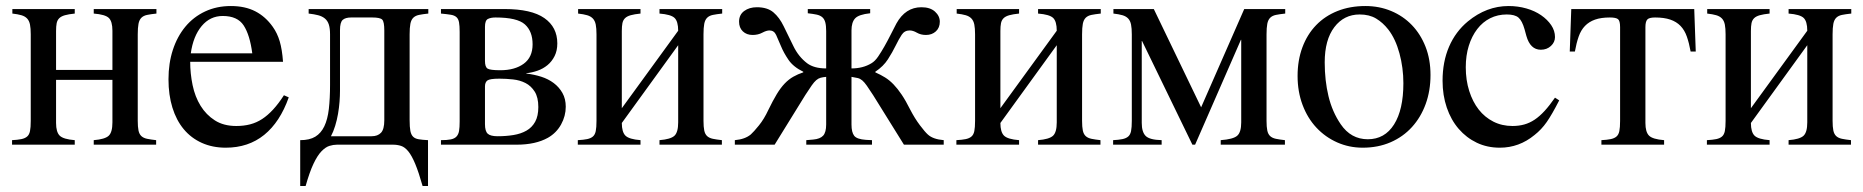

<svg xmlns="http://www.w3.org/2000/svg" viewBox="-20 -480 6182 637"><path d="M499 -435Q480 -433 468 -430.5Q456 -428 449 -421Q442 -414 439.5 -401Q437 -388 437 -366V-79Q437 -59 439.5 -47Q442 -35 449 -28.5Q456 -22 468 -19.5Q480 -17 498 -15V0H291V-15Q328 -18 340.5 -29.5Q353 -41 353 -74V-215H166V-72Q166 -42 178 -30Q190 -18 228 -15V0H20V-15Q39 -16 51 -18.5Q63 -21 70 -27Q77 -33 79.5 -45Q82 -57 82 -79V-366Q82 -386 79.5 -398.5Q77 -411 70 -418.5Q63 -426 51 -429.5Q39 -433 21 -435V-450H228V-435Q208 -433 195.5 -429.5Q183 -426 176.5 -419.5Q170 -413 168 -403Q166 -393 166 -377V-248H353V-378Q353 -409 341 -420.5Q329 -432 291 -435V-450H499Z M938 -157Q909 -75 856.5 -32.5Q804 10 729 10Q685 10 649.5 -6Q614 -22 589.5 -51.5Q565 -81 552 -123Q539 -165 539 -217Q539 -270 553.5 -314.5Q568 -359 595 -391.5Q622 -424 660.5 -442Q699 -460 746 -460Q793 -460 827 -442.5Q861 -425 885 -391Q900 -370 908 -343Q916 -316 919 -275H611Q611 -236 619 -197.5Q627 -159 645.5 -129Q664 -99 693 -80.5Q722 -62 764 -62Q789 -62 810 -67.5Q831 -73 849.5 -85Q868 -97 886 -116.5Q904 -136 922 -164ZM817 -303Q809 -364 788.5 -395.5Q768 -427 719 -427Q677 -427 649 -393.5Q621 -360 613 -303Z M1401 -435Q1382 -433 1370 -430.5Q1358 -428 1351 -421Q1344 -414 1341.5 -401Q1339 -388 1339 -366V-82Q1339 -58 1341.5 -45.5Q1344 -33 1350.5 -26.5Q1357 -20 1369 -18Q1381 -16 1400 -15V137H1382Q1369 91 1357.5 63.5Q1346 36 1334.5 22Q1323 8 1310.5 4Q1298 0 1284 0H1098Q1086 0 1073 4Q1060 8 1046.5 22Q1033 36 1020 63.5Q1007 91 994 137H976V-15Q1007 -15 1026 -26.5Q1045 -38 1056 -61Q1067 -84 1071 -118.5Q1075 -153 1075 -199V-366Q1075 -386 1071 -398.5Q1067 -411 1058 -418.5Q1049 -426 1035.5 -429.5Q1022 -433 1004 -435V-450H1401ZM1255 -379Q1255 -408 1248 -415Q1241 -422 1215 -422H1145Q1126 -422 1117 -414Q1108 -406 1108 -380V-179Q1108 -162 1106.5 -142.5Q1105 -123 1101.5 -102.5Q1098 -82 1092 -62.5Q1086 -43 1078 -28H1213Q1233 -28 1244 -39.5Q1255 -51 1255 -81Z M1726 -236Q1752 -233 1775.5 -225.5Q1799 -218 1817 -204.5Q1835 -191 1846 -171.5Q1857 -152 1857 -126Q1857 -95 1841.5 -67Q1826 -39 1798 -23Q1757 0 1694 0H1443V-15Q1463 -15 1475.5 -17.5Q1488 -20 1494.5 -27Q1501 -34 1503 -45.5Q1505 -57 1505 -77V-374Q1505 -394 1503 -405.5Q1501 -417 1494.5 -423Q1488 -429 1476 -431Q1464 -433 1443 -435V-450H1654Q1743 -450 1786 -420Q1829 -390 1829 -336Q1829 -312 1820 -294Q1811 -276 1796.5 -264Q1782 -252 1763.5 -245.5Q1745 -239 1726 -237ZM1589 -278Q1589 -258 1597.5 -252.5Q1606 -247 1640 -247Q1688 -247 1717.5 -268.5Q1747 -290 1747 -333Q1747 -376 1721.5 -399Q1696 -422 1624 -422Q1608 -422 1598.5 -417Q1589 -412 1589 -391ZM1589 -68Q1589 -45 1598 -36.5Q1607 -28 1631 -28Q1659 -28 1683.5 -32Q1708 -36 1726.5 -46.5Q1745 -57 1755.5 -76Q1766 -95 1766 -125Q1766 -157 1754 -176Q1742 -195 1723.5 -204.5Q1705 -214 1682 -216.5Q1659 -219 1637 -219Q1605 -219 1597 -213Q1589 -207 1589 -193Z M2376 -435Q2357 -433 2345 -430.5Q2333 -428 2326 -421Q2319 -414 2316.5 -401Q2314 -388 2314 -366V-79Q2314 -59 2316.5 -47Q2319 -35 2326 -28.5Q2333 -22 2345 -19.5Q2357 -17 2375 -15V0H2168V-15Q2205 -18 2217.5 -29.5Q2230 -41 2230 -74V-330L2043 -72Q2043 -42 2055 -30Q2067 -18 2105 -15V0H1897V-15Q1916 -16 1928 -18.5Q1940 -21 1947 -27Q1954 -33 1956.5 -45Q1959 -57 1959 -79V-366Q1959 -386 1956.5 -398.5Q1954 -411 1947 -418.5Q1940 -426 1928 -429.5Q1916 -433 1898 -435V-450H2105V-435Q2085 -433 2072.5 -429.5Q2060 -426 2053.5 -419.5Q2047 -413 2045 -403Q2043 -393 2043 -377V-121L2230 -378Q2230 -409 2218 -420.5Q2206 -432 2168 -435V-450H2376Z M2979 0 2877 -164Q2864 -184 2856 -195.5Q2848 -207 2841 -213Q2834 -219 2826 -221Q2818 -223 2805 -225V-67Q2805 -41 2814 -29.5Q2823 -18 2853 -16L2873 -15V0H2655V-15L2678 -17Q2701 -19 2711 -30Q2721 -41 2721 -67V-225Q2710 -224 2702.5 -222Q2695 -220 2688 -214Q2681 -208 2673 -196.5Q2665 -185 2652 -165L2550 0H2418V-15Q2452 -18 2471 -34Q2481 -43 2498 -64Q2515 -85 2529 -115Q2544 -146 2557 -167.5Q2570 -189 2583.5 -203Q2597 -217 2612 -225.5Q2627 -234 2645 -240V-242Q2612 -258 2596 -281.5Q2580 -305 2571 -327Q2562 -349 2555 -364Q2548 -379 2533 -379Q2523 -379 2509 -371.5Q2495 -364 2477 -364Q2457 -364 2444.5 -376Q2432 -388 2432 -408Q2432 -431 2449 -443.5Q2466 -456 2491 -456Q2526 -456 2546 -439Q2566 -422 2580 -393Q2595 -363 2612 -327.5Q2629 -292 2658 -270Q2681 -253 2721 -253V-377Q2721 -395 2718 -406Q2715 -417 2708 -423Q2701 -429 2689.5 -431.5Q2678 -434 2660 -436V-450H2867V-436Q2829 -432 2817 -419Q2805 -406 2805 -379V-253Q2843 -253 2871 -270Q2883 -277 2893.5 -292.5Q2904 -308 2914.5 -326.5Q2925 -345 2935 -365Q2945 -385 2954 -402Q2984 -456 3037 -456Q3066 -456 3082 -441.5Q3098 -427 3098 -408Q3098 -388 3085 -376Q3072 -364 3052 -364Q3035 -364 3022 -371.5Q3009 -379 2998 -379Q2981 -379 2971.5 -364.5Q2962 -350 2951.5 -328.5Q2941 -307 2926 -283.5Q2911 -260 2884 -242V-240Q2902 -232 2916.5 -223Q2931 -214 2944.5 -200Q2958 -186 2971.5 -166Q2985 -146 3000 -116Q3015 -87 3032 -64.5Q3049 -42 3058 -34Q3075 -18 3111 -15V0Z M3632 -435Q3613 -433 3601 -430.5Q3589 -428 3582 -421Q3575 -414 3572.5 -401Q3570 -388 3570 -366V-79Q3570 -59 3572.5 -47Q3575 -35 3582 -28.5Q3589 -22 3601 -19.5Q3613 -17 3631 -15V0H3424V-15Q3461 -18 3473.5 -29.5Q3486 -41 3486 -74V-330L3299 -72Q3299 -42 3311 -30Q3323 -18 3361 -15V0H3153V-15Q3172 -16 3184 -18.5Q3196 -21 3203 -27Q3210 -33 3212.5 -45Q3215 -57 3215 -79V-366Q3215 -386 3212.5 -398.5Q3210 -411 3203 -418.5Q3196 -426 3184 -429.5Q3172 -433 3154 -435V-450H3361V-435Q3341 -433 3328.5 -429.5Q3316 -426 3309.5 -419.5Q3303 -413 3301 -403Q3299 -393 3299 -377V-121L3486 -378Q3486 -409 3474 -420.5Q3462 -432 3424 -435V-450H3632Z M4244 -435Q4225 -433 4213 -430.5Q4201 -428 4194 -421Q4187 -414 4184.5 -401Q4182 -388 4182 -366V-79Q4182 -59 4184.5 -47Q4187 -35 4194 -28.5Q4201 -22 4213 -19.5Q4225 -17 4243 -15V0H4030V-15Q4071 -18 4084.5 -29.5Q4098 -41 4098 -74V-348H4097L3945 0H3936L3769 -344H3768V-72Q3768 -42 3781 -29Q3794 -16 3834 -15V0H3673V-15Q3692 -16 3704 -18.5Q3716 -21 3723 -27Q3730 -33 3732.5 -45Q3735 -57 3735 -79V-366Q3735 -386 3732.5 -398.5Q3730 -411 3723 -418.5Q3716 -426 3704 -429.5Q3692 -433 3674 -435V-450H3808L3965 -124L4108 -450H4244Z M4726 -231Q4726 -179 4710 -135Q4694 -91 4664.5 -58.5Q4635 -26 4593.5 -8Q4552 10 4501 10Q4456 10 4416.5 -7.5Q4377 -25 4347.5 -56.5Q4318 -88 4301.5 -132Q4285 -176 4285 -228Q4285 -280 4301 -323Q4317 -366 4346.5 -396.5Q4376 -427 4417.5 -443.5Q4459 -460 4510 -460Q4556 -460 4595.5 -443.5Q4635 -427 4664 -397Q4693 -367 4709.5 -325Q4726 -283 4726 -231ZM4636 -204Q4636 -255 4623 -303Q4610 -351 4586 -382Q4568 -405 4545.5 -418.5Q4523 -432 4491 -432Q4439 -432 4407 -390Q4375 -348 4375 -273Q4375 -213 4387.5 -161Q4400 -109 4428 -68Q4462 -18 4518 -18Q4574 -18 4605 -67Q4636 -116 4636 -204Z M5153 -147Q5129 -100 5111.5 -75Q5094 -50 5071 -32Q5020 10 4956 10Q4914 10 4879.5 -6.5Q4845 -23 4819.5 -52.5Q4794 -82 4780 -123Q4766 -164 4766 -212Q4766 -275 4787.5 -325Q4809 -375 4850 -409Q4912 -460 4985 -460Q5016 -460 5044 -452Q5072 -444 5093 -429.5Q5114 -415 5126.5 -396.5Q5139 -378 5139 -357Q5139 -340 5125.5 -327.5Q5112 -315 5092 -315Q5057 -315 5044 -361L5038 -383Q5030 -411 5018 -421.5Q5006 -432 4979 -432Q4949 -432 4924 -419.5Q4899 -407 4881 -383.5Q4863 -360 4853 -328Q4843 -296 4843 -257Q4843 -214 4854.5 -178Q4866 -142 4886 -116.5Q4906 -91 4934.5 -76.5Q4963 -62 4998 -62Q5019 -62 5037 -67Q5055 -72 5071.5 -83Q5088 -94 5104.5 -112Q5121 -130 5139 -156Z M5589 -309Q5584 -337 5576.5 -358.5Q5569 -380 5555.5 -394Q5542 -408 5521.5 -415Q5501 -422 5471 -422Q5451 -422 5445 -415Q5439 -408 5439 -390V-72Q5439 -42 5451 -30Q5463 -18 5501 -15V0H5293V-15Q5312 -16 5324 -18.5Q5336 -21 5343 -27Q5350 -33 5352.5 -45Q5355 -57 5355 -79V-390Q5355 -411 5348 -416.5Q5341 -422 5321 -422Q5292 -422 5272 -415Q5252 -408 5238.5 -394Q5225 -380 5217.5 -358.5Q5210 -337 5205 -309H5188L5193 -450H5601L5606 -309Z M6122 -435Q6103 -433 6091 -430.5Q6079 -428 6072 -421Q6065 -414 6062.5 -401Q6060 -388 6060 -366V-79Q6060 -59 6062.5 -47Q6065 -35 6072 -28.5Q6079 -22 6091 -19.5Q6103 -17 6121 -15V0H5914V-15Q5951 -18 5963.5 -29.5Q5976 -41 5976 -74V-330L5789 -72Q5789 -42 5801 -30Q5813 -18 5851 -15V0H5643V-15Q5662 -16 5674 -18.5Q5686 -21 5693 -27Q5700 -33 5702.5 -45Q5705 -57 5705 -79V-366Q5705 -386 5702.5 -398.5Q5700 -411 5693 -418.5Q5686 -426 5674 -429.5Q5662 -433 5644 -435V-450H5851V-435Q5831 -433 5818.5 -429.5Q5806 -426 5799.5 -419.5Q5793 -413 5791 -403Q5789 -393 5789 -377V-121L5976 -378Q5976 -409 5964 -420.5Q5952 -432 5914 -435V-450H6122Z"/></svg>

Font: STIXGeneralUnicodeRegular
Style: Regular
Weight: 400
Designer: MicroPress Inc., with final additions and corrections provided by Coen Hoffman, Elsevier (retired)
Version: Version 1.1.0